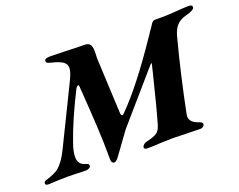

<svg xmlns="http://www.w3.org/2000/svg" viewBox="-155 -852 1317 1060"><g transform="rotate(-20 503.0 -322.0)"><path d="M336 -9Q336 -111 330.5 -209.5Q325 -308 315 -448Q315 -455 310 -455Q307 -455 302.5 -451Q298 -447 295 -441Q218 -289 176 -168Q159 -121 159 -88Q159 -45 197 -34Q207 -31 213 -27.5Q219 -24 219 -17Q219 -8 209 -3Q199 2 189 2Q158 2 130 0L87 -1Q58 -1 20.5 0.5Q-17 2 -28 3Q-48 3 -48 -8Q-48 -16 -42.5 -19.5Q-37 -23 -28.5 -25.5Q-20 -28 -14 -30Q15 -40 32.5 -51Q50 -62 70 -87.5Q90 -113 113 -161L276 -494Q298 -540 298 -562Q298 -585 278 -599Q258 -613 211 -624Q197 -628 191.5 -631Q186 -634 186 -643Q186 -652 196 -655Q206 -658 221 -658L311 -656Q371 -653 419 -653Q444 -653 452.5 -639Q461 -625 461 -598Q461 -588 460 -573Q459 -558 460 -548L475 -229Q477 -216 483 -216Q487 -216 494 -223Q611 -340 768 -573Q771 -578 775 -583Q779 -588 782 -594Q805 -626 811 -637Q820 -650 832 -650H882Q907 -650 974 -655Q987 -656 1001.5 -657Q1016 -658 1031 -658Q1043 -658 1048.5 -655Q1054 -652 1054 -644Q1054 -627 999 -613Q965 -604 945.5 -582Q926 -560 916 -522Q863 -322 818 -98Q817 -94 817 -87Q817 -51 870 -34Q887 -28 887 -19Q887 -9 879.5 -3.5Q872 2 862 2Q839 2 779 0L701 -2Q683 -2 629 0Q587 3 550 3Q541 3 536 -1Q531 -5 533 -12Q539 -29 562 -34Q605 -44 622 -56Q639 -68 648 -97Q675 -189 719 -369L733 -426L734 -429Q734 -431 733 -431Q730 -431 723 -424L474 -137L378 -5Q373 2 365.5 8Q358 14 352 14Q346 14 341 8Q336 2 336 -9Z"/></g></svg>

Font: EB Garamond ExtraBold
Style: Italic
Weight: 800
Italic angle: -17.2°
Designer: Georg Duffner and Octavio Pardo
Foundry: Georg Duffner
Version: Version 1.000